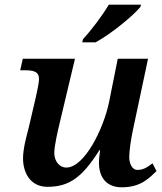

<svg xmlns="http://www.w3.org/2000/svg" viewBox="-20 -786 690 817"><path d="M330 -606H387C452 -641 548 -720 577 -756L580 -766H443C415 -719 369 -658 333 -619ZM499 11C582 11 618 -32 646 -58L629 -91C604 -72 588 -63 565 -63C540 -63 530 -94 530 -116C530 -143 536 -186 545 -230L610 -536H481L444 -351C420 -236 339 -73 262 -73C233 -73 211 -100 211 -135C211 -165 226 -230 235 -267L299 -536H77L66 -487H87C126 -487 146 -479 146 -451C146 -429 135 -387 131 -366L102 -242C93 -207 78 -154 78 -112C78 -54 107 9 182 9C276 9 331 -33 403 -147H406C401 -111 401 -103 401 -94C401 -47 420 11 499 11Z"/></svg>

Font: Noto Serif Semi
Style: Italic
Weight: 600
Italic angle: -12°
Designer: Monotype Design Team
Foundry: Monotype Imaging Inc.
Version: Version 1.901